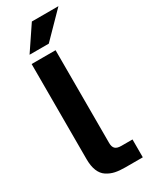

<svg xmlns="http://www.w3.org/2000/svg" viewBox="-233 -964 803 1014"><g transform="rotate(-30 168.0 -457.0)"><path d="M49.8 -720.2H195.8V-154.8Q195.8 -130.9 206.8 -119.9Q217.8 -108.9 244.1 -108.9H312V0H205.1Q169.9 0 144 -5.6Q118.2 -11.2 95.7 -25.9Q73.2 -40.5 61.5 -69.1Q49.8 -97.7 49.8 -140.1ZM64.9 -768.1 163.1 -914.1H325.2L182.1 -768.1Z"/></g></svg>

Font: Aspekta 400
Style: Bold
Weight: 700
Designer: Ivo Dolenc
Version: Version 2.000